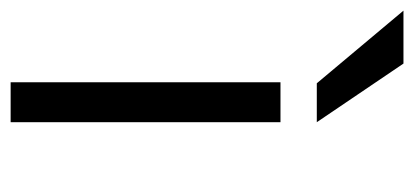

<svg xmlns="http://www.w3.org/2000/svg" viewBox="-246 -564 797 370"><g transform="rotate(90 153.0 -378.5)"><path d="M90 -757 203 -590H128L-12 -757ZM126 0V-520H203V0Z"/></g></svg>

Font: Mplus 1p
Style: Regular
Weight: 400
Version: Version 1.061